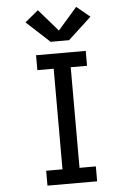

<svg xmlns="http://www.w3.org/2000/svg" viewBox="-63 -1032 727 1078"><g transform="rotate(-5 300.0 -493.0)"><path d="M160 0V-84H252V-651H160V-735H440V-651H348V-84H440V0ZM248 -803 117 -924 192 -986 300 -862 408 -986 483 -924 352 -803Z"/></g></svg>

Font: Zed Mono Medium Extended
Style: Regular
Weight: 500
Width: 7
Monospace: yes
Designer: Belleve Invis
Foundry: Belleve Invis
Version: Version 1.0.0; ttfautohint (v1.8.4)